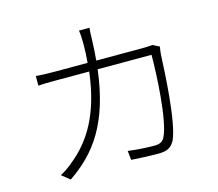

<svg xmlns="http://www.w3.org/2000/svg" viewBox="-110 -917 1220 1074"><g transform="rotate(-15 500.0 -380.5)"><path d="M807 -593C794 -592 778 -590 750 -590H482C485 -625 488 -662 489 -701C490 -725 490 -754 493 -777H432C436 -754 437 -723 437 -700C437 -661 435 -625 432 -590H238C199 -590 164 -591 133 -594V-538C165 -541 196 -541 239 -541H428C399 -298 312 -168 210 -82C186 -61 152 -35 125 -22L172 16C330 -91 440 -238 477 -541H789C789 -435 777 -162 733 -77C722 -53 701 -46 674 -46C630 -46 577 -49 521 -56L527 -3C583 1 637 3 684 3C732 3 759 -9 779 -48C823 -144 836 -436 840 -527C841 -539 843 -555 846 -574Z"/></g></svg>

Font: Spoqa Han Sans Neo Light
Style: Regular
Weight: 300
Designer: [Spoqa Han Sans Neo] Dong-huui Kim ___ Younghwa Kang ___ Yujin Lee ___ [Noto Sans] Ryoko NISHIZUKA ____ (kana & ideograp
Foundry: Spoqa (http://www.spoqa-han-sans.com)
Version: Version 1.100;hotconv 1.0.109;makeotfexe 2.5.65596